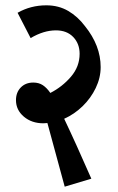

<svg xmlns="http://www.w3.org/2000/svg" viewBox="-20 -650 444 721"><path d="M223 51 158 -188Q150 -187 143 -187Q99 -187 69.5 -212Q40 -237 40 -274Q40 -303 58 -321.5Q76 -340 105 -340Q126 -340 141 -330Q156 -320 169 -301Q214 -324 246.5 -362Q279 -400 279 -448Q279 -486 255 -511Q231 -536 190 -536Q144 -536 95 -507L46 -602Q95 -630 154 -630Q200 -630 236 -609Q272 -588 299 -552Q358 -479 358 -398Q358 -358 339.5 -319.5Q321 -281 290 -251Q259 -221 221 -204Q242 -160 268.5 -101.5Q295 -43 323 21Z"/></svg>

Font: Noto Serif Devanagari ExtraCondensed SemiBold
Style: Regular
Weight: 600
Width: 2
Designer: Universal Thirst, Indian Type Foundry and the Monotype Design Team
Foundry: Monotype Imaging Inc.
Version: Version 2.004; ttfautohint (v1.8.4.7-5d5b)